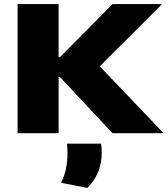

<svg xmlns="http://www.w3.org/2000/svg" viewBox="-20 -659 830 950"><path d="M536.5 0 276.5 -278H255V-376H276.5L537 -639H782L453.5 -311V-352L789.5 0ZM67 0V-639H270V0ZM480 52Q481.5 60 482.5 72.2Q483.5 84.5 483.5 94.5Q483.5 146 467 188.8Q450.5 231.5 413 271L282.5 245.5Q298.5 213 306.2 176.5Q314 140 314 96Q314 84.5 313.2 74Q312.5 63.5 311.5 52Z"/></svg>

Font: Anek Latin Expanded ExtraBold
Style: Regular
Weight: 800
Width: 7
Designer: Yesha Goshar
Foundry: Ek Type
Version: Version 1.003